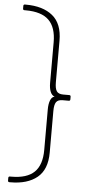

<svg xmlns="http://www.w3.org/2000/svg" viewBox="-62 -826 498 1012"><g transform="rotate(5 187.0 -320.0)"><path d="M28 150Q20 150 20 142V128Q20 120 28 120H35Q118 120 157 82Q196 44 196 -35V-250Q196 -279 203.5 -298Q211 -317 226 -320Q211 -325 203.5 -343.5Q196 -362 196 -390V-605Q196 -684 157 -722Q118 -760 35 -760H28Q20 -760 20 -768V-782Q20 -790 28 -790H33Q123 -790 174.5 -748Q226 -706 226 -616V-396Q226 -363 235.5 -349Q245 -335 270 -335H302Q310 -335 310 -327V-313Q310 -305 302 -305H270Q245 -305 235.5 -291Q226 -277 226 -244V-24Q226 66 174.5 108Q123 150 33 150Z"/></g></svg>

Font: LINE Seed Sans TH App Thin
Style: Regular
Weight: 250
Designer: Dalton Maag Ltd | Thai characters by Cadson Demak Co.,Ltd.
Foundry: Dalton Maag Ltd
Version: Version 1.003